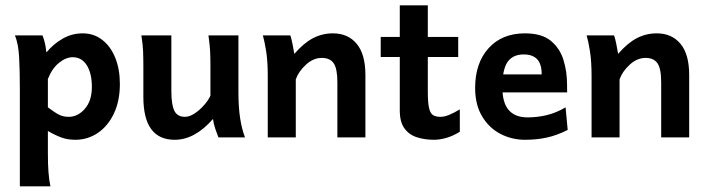

<svg xmlns="http://www.w3.org/2000/svg" viewBox="-20 -503 2589 703"><path d="M52.7 179.2V-177.2Q52.7 -245.6 50 -293.9Q47.4 -342.3 34.7 -373.5H135.3Q139.2 -365.2 143.3 -349.6Q147.5 -334 149.9 -311Q175.3 -341.8 209.2 -361.3Q243.2 -380.9 282.7 -380.9Q323.7 -380.9 354.5 -356.9Q385.3 -333 402.1 -291.3Q418.9 -249.5 418.9 -195.8Q418.9 -133.3 397 -87.2Q375 -41 337.9 -16.1Q300.8 8.8 255.9 8.8Q227.1 8.8 204.1 0.2Q181.2 -8.3 155.3 -23.4V54.7Q155.3 98.6 157.5 127.2Q159.7 155.8 164.6 179.2ZM231.4 -75.2Q265.1 -75.2 290.8 -104.7Q316.4 -134.3 316.4 -184.6Q316.4 -234.4 297.9 -263.9Q279.3 -293.5 246.1 -293.5Q221.7 -293.5 196.3 -273.2Q170.9 -252.9 155.3 -213.9V-109.9Q183.6 -88.9 198.2 -82Q212.9 -75.2 231.4 -75.2Z M619.6 8.8Q504.9 8.8 504.9 -147.9Q504.9 -150.9 504.9 -166.5Q504.9 -182.1 504.9 -202.1Q504.9 -222.2 504.9 -237.8Q504.9 -253.4 504.9 -256.3Q504.9 -291 503.9 -315.9Q502.9 -340.8 497.6 -373.5H607.4Q607.4 -373.5 607.4 -349.6Q607.4 -325.7 607.4 -290.8Q607.4 -255.9 607.4 -222.4Q607.4 -189 607.4 -169.9Q607.4 -120.6 618.2 -97.9Q628.9 -75.2 657.2 -75.2Q673.8 -75.2 692.6 -87.6Q711.4 -100.1 727.3 -118.2Q743.2 -136.2 750.5 -152.8V-256.3Q750.5 -292.5 749.3 -316.2Q748 -339.8 743.2 -373.5H853Q853 -373.5 853 -351.6Q853 -329.6 853 -295.9Q853 -262.2 853 -226.8Q853 -191.4 853 -164.6Q853 -111.3 859.1 -71Q865.2 -30.8 877 0H779.8Q774.9 -11.7 768.6 -30.3Q762.2 -48.8 759.8 -67.4Q693.4 8.8 619.6 8.8Z M960.4 0Q960.4 0 960.4 -24.4Q960.4 -48.8 960.4 -85.7Q960.4 -122.6 960.4 -160.4Q960.4 -198.2 960.4 -225.1Q960.4 -278.8 954.3 -316.7Q948.2 -354.5 942.4 -373.5H1043Q1046.9 -362.8 1051.3 -340.6Q1055.7 -318.4 1057.6 -305.7Q1092.3 -345.7 1126.2 -363.3Q1160.2 -380.9 1198.7 -380.9Q1254.4 -380.9 1286.1 -342.5Q1317.9 -304.2 1317.9 -228.5Q1317.9 -210.4 1317.9 -181.9Q1317.9 -153.3 1317.9 -122.1Q1317.9 -90.8 1317.9 -63Q1317.9 -35.2 1317.9 -17.6Q1317.9 0 1317.9 0H1215.3Q1215.3 0 1215.3 -23.7Q1215.3 -47.4 1215.3 -81.8Q1215.3 -116.2 1215.3 -149.2Q1215.3 -182.1 1215.3 -201.2Q1215.3 -252 1201.7 -271.5Q1188 -291 1158.2 -291Q1127 -291 1099.9 -265.9Q1072.8 -240.7 1063 -212.4V0Z M1569.3 8.8Q1534.7 8.8 1506.1 -0.5Q1477.5 -9.8 1460.7 -33.2Q1443.8 -56.6 1443.8 -98.6V-483.4H1546.4V-168.9Q1546.4 -127.4 1551 -107.4Q1555.7 -87.4 1565.9 -81.3Q1576.2 -75.2 1592.8 -75.2Q1606.9 -75.2 1624.3 -82.3Q1641.6 -89.4 1663.6 -102.5V-20.5Q1637.2 -4.4 1613.3 2.2Q1589.4 8.8 1569.3 8.8ZM1374 -294.4V-367.7H1657.7V-294.4Z M1902.3 8.8Q1854 8.8 1812.5 -12.7Q1771 -34.2 1745.4 -76.7Q1719.7 -119.1 1719.7 -181.2Q1719.7 -272 1768.8 -326.4Q1817.9 -380.9 1902.3 -380.9Q1963.9 -380.9 1997.1 -353.3Q2030.3 -325.7 2043.2 -283.2Q2056.2 -240.7 2056.2 -194.8Q2056.2 -189.5 2056.4 -179.7Q2056.6 -169.9 2056.6 -164.6H1775.4V-230.5H1963.4Q1963.4 -269 1946.5 -286.4Q1929.7 -303.7 1897.5 -303.7Q1857.9 -303.7 1838.6 -276.4Q1819.3 -249 1819.3 -184.6Q1819.3 -126.5 1842.8 -99.9Q1866.2 -73.2 1911.6 -73.2Q1947.8 -73.2 1982.2 -81.5Q2016.6 -89.8 2050.8 -109.9L2058.6 -27.3Q2019 -7.3 1982.2 0.7Q1945.3 8.8 1902.3 8.8Z M2146 0Q2146 0 2146 -24.4Q2146 -48.8 2146 -85.7Q2146 -122.6 2146 -160.4Q2146 -198.2 2146 -225.1Q2146 -278.8 2139.9 -316.7Q2133.8 -354.5 2127.9 -373.5H2228.5Q2232.4 -362.8 2236.8 -340.6Q2241.2 -318.4 2243.2 -305.7Q2277.8 -345.7 2311.8 -363.3Q2345.7 -380.9 2384.3 -380.9Q2439.9 -380.9 2471.7 -342.5Q2503.4 -304.2 2503.4 -228.5Q2503.4 -210.4 2503.4 -181.9Q2503.4 -153.3 2503.4 -122.1Q2503.4 -90.8 2503.4 -63Q2503.4 -35.2 2503.4 -17.6Q2503.4 0 2503.4 0H2400.9Q2400.9 0 2400.9 -23.7Q2400.9 -47.4 2400.9 -81.8Q2400.9 -116.2 2400.9 -149.2Q2400.9 -182.1 2400.9 -201.2Q2400.9 -252 2387.2 -271.5Q2373.5 -291 2343.8 -291Q2312.5 -291 2285.4 -265.9Q2258.3 -240.7 2248.5 -212.4V0Z"/></svg>

Font: Harmattan
Style: Bold
Weight: 700
Designer: George W. Nuss III and SIL International
Foundry: SIL International
Version: Version 4.000